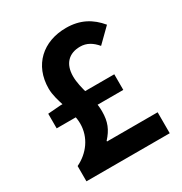

<svg xmlns="http://www.w3.org/2000/svg" viewBox="-172 -861 933 986"><g transform="rotate(-30 295.0 -367.5)"><path d="M56.2 0H550.1V-124.3H250V-128.3C288.7 -170.7 305.5 -209.5 305.5 -271.4C305.5 -356.8 266.1 -427.1 266.1 -500.9C266.1 -575.7 307.3 -615.4 373.2 -615.4C412.4 -615.4 442.2 -596.5 469.1 -564.7L549.7 -643.9C502.3 -701.1 443 -734.9 358.8 -734.9C222.4 -734.9 126.1 -648.6 126.1 -509C126.1 -433.8 176.9 -351.6 176.9 -273C176.9 -190.9 126.7 -124.4 56.2 -90.6ZM59.8 -312H454.8V-404.6H135.9L59.8 -398.7Z"/></g></svg>

Font: Source Han Sans JP VF
Style: Regular
Weight: 250
Designer: Ryoko NISHIZUKA 西塚涼子 (kana, bopomofo & ideographs); Paul D. Hunt (Latin, Greek & Cyrillic); Sandoll Communications 산돌커뮤니
Foundry: Adobe
Version: Version 2.004;hotconv 1.0.118;makeotfexe 2.5.65603